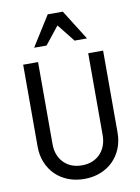

<svg xmlns="http://www.w3.org/2000/svg" viewBox="-103 -1029 806 1107"><g transform="rotate(-10 300.0 -475.5)"><path d="M534 -700H446.8V-220Q446.8 -186.6 436.2 -158.7Q425.6 -130.8 406.4 -111.1Q387.3 -91.5 360.3 -80.5Q333.3 -69.6 300.2 -69.6Q234 -69.6 193.6 -110.9Q153.2 -152.2 153.2 -220V-700H66V-220Q66 -169.3 83.4 -127.1Q100.8 -84.8 131.6 -54.4Q162.4 -24 205.4 -7Q248.4 10 300 10Q351.6 10 394.6 -7Q437.6 -24 468.4 -54.4Q499.2 -84.8 516.6 -127.1Q534 -169.3 534 -220ZM145.2 -785.4H218L300 -888.6L382 -785.4H454.8L344.2 -961.4H255.8Z"/></g></svg>

Font: CommitMonoV142 ExtLt
Style: Regular
Weight: 200
Monospace: yes
Designer: Eigil Nikolajsen
Foundry: Eigil Nikolajsen
Version: Version 1.142